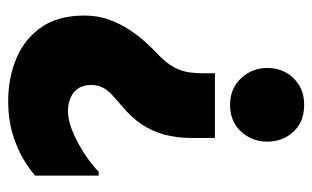

<svg xmlns="http://www.w3.org/2000/svg" viewBox="-167 -407 763 469"><g transform="rotate(90 214.5 -172.5)"><path d="M159 -287V-316H317V-259Q317 -222 308.5 -191.5Q300 -161 283 -136Q266 -111 238 -88Q224 -76 211.5 -64.5Q199 -53 192.5 -39Q186 -25 188 -5Q190 11 198.5 21.5Q207 32 221 37.5Q235 43 251 43Q272 43 295 34Q318 25 339.5 12.5Q361 0 377 -12.5Q393 -25 399 -32H409V123Q394 137 367.5 152.5Q341 168 306 178.5Q271 189 228 189Q170 189 122.5 169Q75 149 46.5 108Q18 67 18 3Q18 -29 27.5 -56Q37 -83 52 -106Q67 -129 84 -147.5Q101 -166 117 -181Q135 -199 144 -215.5Q153 -232 156 -249.5Q159 -267 159 -287ZM236 -534Q277 -534 301.5 -508Q326 -482 326 -444Q326 -407 301.5 -380Q277 -353 236 -353Q196 -353 171 -380Q146 -407 146 -444Q146 -482 171 -508Q196 -534 236 -534Z"/></g></svg>

Font: Phudu
Style: Bold
Weight: 700
Version: Version 1.005;gftools[0.9.23]